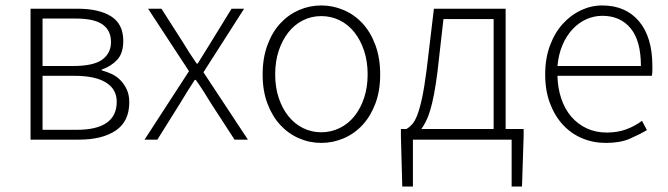

<svg xmlns="http://www.w3.org/2000/svg" viewBox="-20 -512 2450 704"><path d="M92 0V-480H265Q343 -480 387.5 -452Q432 -424 432 -362Q432 -316 409 -292Q386 -268 353 -257V-254Q372 -249 390 -240.5Q408 -232 422 -217.5Q436 -203 445 -183.5Q454 -164 454 -137Q454 -67 404.5 -33.5Q355 0 270 0ZM136 -270H248Q323 -270 355 -293.5Q387 -317 387 -358Q387 -400 356.5 -422Q326 -444 257 -444H136ZM136 -36H261Q408 -36 408 -139Q408 -185 368.5 -209.5Q329 -234 253 -234H136Z M510 0 673 -251 523 -480H572L650 -358Q662 -338 674.5 -318.5Q687 -299 701 -279H705Q718 -299 729.5 -318.5Q741 -338 754 -358L829 -480H875L726 -247L889 0H840L755 -131Q741 -154 727 -176Q713 -198 698 -219H694Q680 -198 666.5 -176Q653 -154 639 -131L557 0Z M1158 12Q1115 12 1076 -5Q1037 -22 1007.5 -54Q978 -86 960.5 -132.5Q943 -179 943 -239Q943 -299 960.5 -346.5Q978 -394 1007.5 -426Q1037 -458 1076 -475Q1115 -492 1158 -492Q1201 -492 1240.5 -475Q1280 -458 1309.5 -426Q1339 -394 1356.5 -346.5Q1374 -299 1374 -239Q1374 -179 1356.5 -132.5Q1339 -86 1309.5 -54Q1280 -22 1240.5 -5Q1201 12 1158 12ZM1158 -27Q1194 -27 1225.5 -42.5Q1257 -58 1279.5 -86Q1302 -114 1315 -153Q1328 -192 1328 -239Q1328 -287 1315 -326Q1302 -365 1279.5 -393.5Q1257 -422 1225.5 -437.5Q1194 -453 1158 -453Q1122 -453 1091 -437.5Q1060 -422 1037.5 -393.5Q1015 -365 1002 -326Q989 -287 989 -239Q989 -192 1002 -153Q1015 -114 1037.5 -86Q1060 -58 1091 -42.5Q1122 -27 1158 -27Z M1494 0V172H1455L1450 -13V-39H1470Q1481 -45 1491 -56Q1501 -67 1510 -90Q1519 -113 1527.5 -152.5Q1536 -192 1544 -254L1571 -480H1834V-39H1900V-13L1894 172H1856V0ZM1584 -248Q1578 -201 1571.5 -167Q1565 -133 1557.5 -108Q1550 -83 1541.5 -66.5Q1533 -50 1525 -39H1790V-442H1606Z M2201 12Q2155 12 2114.5 -5Q2074 -22 2044 -54.5Q2014 -87 1996.5 -133.5Q1979 -180 1979 -239Q1979 -298 1996.5 -345Q2014 -392 2043.5 -424.5Q2073 -457 2110.5 -474.5Q2148 -492 2188 -492Q2274 -492 2323 -434Q2372 -376 2372 -270Q2372 -261 2372 -252Q2372 -243 2370 -234H2024Q2025 -189 2038 -150.5Q2051 -112 2074.5 -84.5Q2098 -57 2131 -41.5Q2164 -26 2205 -26Q2244 -26 2275.5 -37.5Q2307 -49 2334 -69L2352 -35Q2323 -18 2288.5 -3Q2254 12 2201 12ZM2024 -270H2330Q2330 -363 2292 -408.5Q2254 -454 2189 -454Q2158 -454 2130 -441.5Q2102 -429 2079.5 -405Q2057 -381 2042.5 -347Q2028 -313 2024 -270Z"/></svg>

Font: hySource Sans Pro Light
Style: Regular
Weight: 300
Designer: Paul D. Hunt
Foundry: Adobe Systems Incorporated
Version: Version 2.021;PS 2.000;hotconv 1.0.86;makeotf.lib2.5.63406